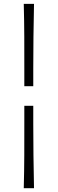

<svg xmlns="http://www.w3.org/2000/svg" viewBox="-20 -827 302 1006"><path d="M104.5 159.2H158.2Q156.2 67.9 155.3 -13.9Q154.3 -95.7 154.3 -178.7V-272.5H107.4V-178.7Q107.4 -95.7 107.2 -13.9Q106.9 67.9 104.5 159.2ZM107.4 -375.5H154.3V-468.8Q154.3 -551.8 155.3 -633.5Q156.2 -715.3 158.2 -806.6H104.5Q106.9 -715.3 107.2 -633.5Q107.4 -551.8 107.4 -468.8Z"/></svg>

Font: Pinar-VF-FD
Style: Regular
Weight: 300
Designer: Amin Abedi
Version: Version 3.0